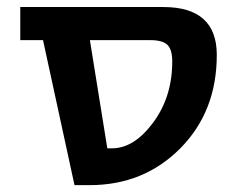

<svg xmlns="http://www.w3.org/2000/svg" viewBox="-20 -540 690 560"><path d="M39.1 -422.9V-519.5H456.1Q612.3 -519.5 612.3 -379.9Q612.3 -214.8 505.9 -107.4Q399.4 0 241.2 0H197.3L105.5 -422.9ZM242.2 -422.9 293 -107.4H306.6Q371.1 -107.4 426.8 -182.6Q482.4 -257.8 482.4 -360.4Q482.4 -395.5 468.3 -409.2Q454.1 -422.9 418.9 -422.9Z"/></svg>

Font: GenEi M Gothic v2 Bold
Style: Regular
Weight: 700
Version: Version 2.0